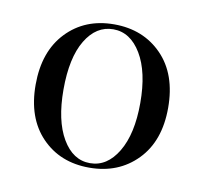

<svg xmlns="http://www.w3.org/2000/svg" viewBox="-48 -732 446 421"><g transform="rotate(10 175.0 -521.5)"><path d="M323 -521Q323 -447 281.5 -404.5Q240 -362 175 -362Q110 -362 69 -404.5Q28 -447 28 -521Q28 -595 69 -638Q110 -681 175 -681Q240 -681 281.5 -638.5Q323 -596 323 -521ZM90 -521Q90 -452 113.5 -412Q137 -372 175 -372Q213 -372 237 -412Q261 -452 261 -521Q261 -590 237 -630Q213 -670 175 -670Q137 -670 113.5 -631Q90 -592 90 -521Z"/></g></svg>

Font: Arapey Regular-Display
Style: Regular
Weight: 400
Designer: Eduardo Rodriguez Tunni
Foundry: Eduardo Rodriguez Tunni
Version: Version 4.000